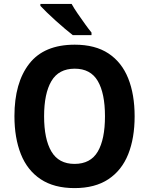

<svg xmlns="http://www.w3.org/2000/svg" viewBox="-20 -954 764 984"><path d="M670 -358Q670 -246 637 -163.5Q604 -81 535.5 -35.5Q467 10 362 10Q257 10 188.5 -35.5Q120 -81 87 -164Q54 -247 54 -359Q54 -530 130 -627.5Q206 -725 363 -725Q468 -725 536 -680Q604 -635 637 -552.5Q670 -470 670 -358ZM206 -358Q206 -241 243.5 -177.5Q281 -114 362 -114Q444 -114 481 -177Q518 -240 518 -358Q518 -476 481 -539Q444 -602 363 -602Q281 -602 243.5 -538.5Q206 -475 206 -358ZM347 -934Q359 -912 378 -884.5Q397 -857 416 -830.5Q435 -804 449 -787V-774H353Q336 -787 313 -806.5Q290 -826 265.5 -848Q241 -870 220.5 -890Q200 -910 187 -924V-934Z"/></svg>

Font: Noto Sans Gujarati UI SemiCondensed
Style: Bold
Weight: 700
Width: 4
Designer: Jelle Bosma - Monotype Design Team, Universal Thirst
Foundry: Monotype Imaging Inc.
Version: Version 2.106; ttfautohint (v1.8.4.7-5d5b)